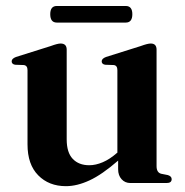

<svg xmlns="http://www.w3.org/2000/svg" viewBox="-20 -612 619 642"><path d="M72 -129V-377.5Q72 -393 59.5 -394.5L30.5 -395.5Q19 -397.5 19 -407Q19 -416 33.5 -421.5L149.5 -458Q172.5 -466.5 182.5 -466.5Q203 -466.5 203 -446V-146Q203 -102 223.2 -80.8Q243.5 -59.5 278.5 -59.5Q300 -59.5 323.5 -69.5Q347 -79.5 371 -100.5L372.5 -101.5V-377.5Q372.5 -393 360.5 -394.5L331.5 -395.5Q320 -397.5 320 -407Q320 -416 334.5 -421.5L450.5 -458Q473.5 -466.5 484 -466.5Q503.5 -466.5 503.5 -446V-56.5Q503.5 -35 519 -31L541.5 -26.5Q554 -22.5 554 -13Q554 0 537 0H416Q398 0 386.5 -12.8Q375 -25.5 375 -46V-75Q321 -28 279.2 -8.8Q237.5 10.5 200.5 10.5Q143.5 10.5 107.8 -25.8Q72 -62 72 -129ZM148 -564.5Q148 -592 170 -592H400.5Q422.5 -592 422.5 -564.5Q422.5 -536.5 400.5 -536.5H170Q148 -536.5 148 -564.5Z"/></svg>

Font: Fraunces 72pt SemiBold
Style: Regular
Weight: 600
Version: Version 1.000;[b76b70a41]